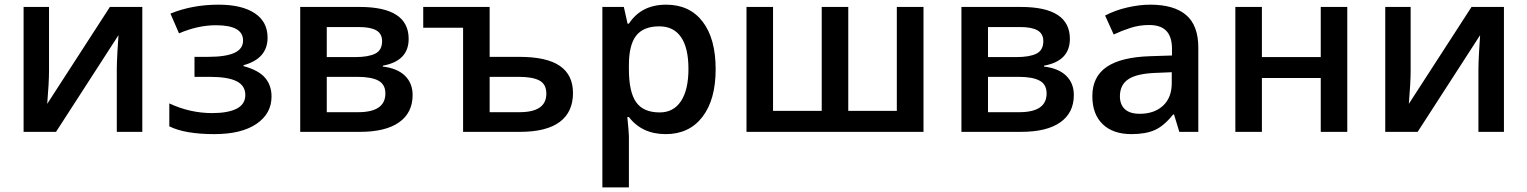

<svg xmlns="http://www.w3.org/2000/svg" viewBox="-20 -570 6603 830"><path d="M191.9 -540V-263.2Q191.9 -214.8 184.1 -121.1L455.1 -540H595.2V0H484.9V-272Q484.9 -294.4 487.5 -344.7Q490.2 -395 492.2 -418L222.2 0H82V-540Z M877.9 -324.2Q956.5 -324.2 993.7 -341.6Q1030.8 -358.9 1030.8 -395Q1030.8 -460.9 913.6 -460.9Q835.4 -460.9 753.9 -425.8L716.8 -511.2Q811 -549.8 924.8 -549.8Q1025.4 -549.8 1081.1 -512.9Q1136.7 -476.1 1136.7 -407.2Q1136.7 -316.4 1032.7 -288.1V-284.2Q1097.7 -266.6 1125.7 -233.9Q1153.8 -201.2 1153.8 -152.8Q1153.8 -78.6 1088.6 -34.4Q1023.4 9.8 906.7 9.8Q779.3 9.8 711.9 -23.9V-123Q801.3 -81.1 897 -81.1Q965.8 -81.1 1003.2 -100.3Q1040.5 -119.6 1040.5 -159.2Q1040.5 -199.7 1002.9 -218.8Q965.3 -237.8 886.7 -237.8H820.8V-324.2Z M1746.6 -401.9Q1746.6 -306.2 1634.8 -286.1V-282.2Q1697.3 -274.9 1730.5 -242.7Q1763.7 -210.4 1763.7 -159.2Q1763.7 -82.5 1705.3 -41.3Q1647 0 1535.6 0H1277.8V-540H1534.7Q1746.6 -540 1746.6 -401.9ZM1646 -166Q1646 -205.1 1615.7 -221.4Q1585.4 -237.8 1524.9 -237.8H1392.6V-85H1527.8Q1646 -85 1646 -166ZM1631.8 -392.1Q1631.8 -424.3 1606.7 -438.7Q1581.5 -453.1 1531.7 -453.1H1392.6V-323.2H1514.6Q1572.3 -323.2 1602.1 -338.1Q1631.8 -353 1631.8 -392.1Z M2096.7 -540V-324.2H2225.6Q2343.3 -324.2 2400.1 -285.2Q2457 -246.1 2457 -168Q2457 -85.4 2399.4 -42.7Q2341.8 0 2228 0H1981.9V-450.2H1809.6V-540ZM2341.8 -165Q2341.8 -205.6 2312.3 -221.7Q2282.7 -237.8 2222.7 -237.8H2096.7V-85H2225.6Q2341.8 -85 2341.8 -165Z M2584 0ZM2857.9 9.8Q2755.4 9.8 2698.7 -64H2691.9Q2698.7 4.4 2698.7 19V240.2H2584V-540H2676.8Q2680.7 -524.9 2692.9 -467.8H2698.7Q2752.4 -549.8 2859.9 -549.8Q2960.9 -549.8 3017.3 -476.6Q3073.7 -403.3 3073.7 -271Q3073.7 -138.7 3016.4 -64.5Q2959 9.8 2857.9 9.8ZM2830.1 -456.1Q2761.7 -456.1 2730.2 -416Q2698.7 -376 2698.7 -288.1V-271Q2698.7 -172.4 2730 -128.2Q2761.2 -84 2832 -84Q2891.6 -84 2923.8 -132.8Q2956.1 -181.6 2956.1 -272Q2956.1 -362.8 2924.1 -409.4Q2892.1 -456.1 2830.1 -456.1Z M3972.2 0H3207V-540H3321.8V-90.8H3532.2V-540H3647V-90.8H3856.9V-540H3972.2Z M4605 -401.9Q4605 -306.2 4493.2 -286.1V-282.2Q4555.7 -274.9 4588.9 -242.7Q4622.1 -210.4 4622.1 -159.2Q4622.1 -82.5 4563.7 -41.3Q4505.4 0 4394 0H4136.2V-540H4393.1Q4605 -540 4605 -401.9ZM4504.4 -166Q4504.4 -205.1 4474.1 -221.4Q4443.8 -237.8 4383.3 -237.8H4251V-85H4386.2Q4504.4 -85 4504.4 -166ZM4490.2 -392.1Q4490.2 -424.3 4465.1 -438.7Q4439.9 -453.1 4390.1 -453.1H4251V-323.2H4373Q4430.7 -323.2 4460.4 -338.1Q4490.2 -353 4490.2 -392.1Z M4702.1 0ZM5078.1 0 5055.2 -75.2H5051.3Q5012.2 -25.9 4972.7 -8.1Q4933.1 9.8 4871.1 9.8Q4791.5 9.8 4746.8 -33.2Q4702.1 -76.2 4702.1 -154.8Q4702.1 -238.3 4764.2 -280.8Q4826.2 -323.2 4953.1 -327.1L5046.4 -330.1V-358.9Q5046.4 -410.6 5022.2 -436.3Q4998 -461.9 4947.3 -461.9Q4905.8 -461.9 4867.7 -449.7Q4829.6 -437.5 4794.4 -420.9L4757.3 -502.9Q4801.3 -525.9 4853.5 -537.8Q4905.8 -549.8 4952.1 -549.8Q5055.2 -549.8 5107.7 -504.9Q5160.2 -460 5160.2 -363.8V0ZM4907.2 -78.1Q4969.7 -78.1 5007.6 -113Q5045.4 -147.9 5045.4 -210.9V-257.8L4976.1 -254.9Q4895 -252 4858.2 -227.8Q4821.3 -203.6 4821.3 -153.8Q4821.3 -117.7 4842.8 -97.9Q4864.3 -78.1 4907.2 -78.1Z M5435.1 -540V-323.2H5689.5V-540H5804.2V0H5689.5V-232.9H5435.1V0H5320.3V-540Z M6078.1 -540V-263.2Q6078.1 -214.8 6070.3 -121.1L6341.3 -540H6481.4V0H6371.1V-272Q6371.1 -294.4 6373.8 -344.7Q6376.5 -395 6378.4 -418L6108.4 0H5968.3V-540Z"/></svg>

Font: Open Sans Semibold
Style: Regular
Weight: 600
Foundry: Ascender Corporation
Version: Version 1.10; ttfautohint (v1.5.65-e2d9)